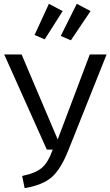

<svg xmlns="http://www.w3.org/2000/svg" viewBox="-20 -973 578 1005"><path d="M538 -688 338 -187Q298 -86 250 -45Q202 -4 109 12L96 -52Q165 -66 198.5 -94Q232 -122 256 -190H225L2 -688H93L282 -243L450 -688ZM454 -915 351 -762 298 -785 382 -953ZM308 -915 214 -767 161 -790 236 -953Z"/></svg>

Font: FiraSans
Style: Regular
Weight: 350
Designer: Carrois Corporate & Edenspiekermann AG
Foundry: Carrois Corporate GbR & Edenspiekermann AG
Version: Version 3.106;PS 003.106;hotconv 1.0.70;makeotf.lib2.5.58329